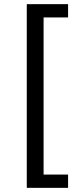

<svg xmlns="http://www.w3.org/2000/svg" viewBox="-20 -725 355 925"><path d="M109 180V-705H308V-641H190V116H308V180Z"/></svg>

Font: NunitoSans1
Style: Book
Weight: 400
Designer: Vernon Adams
Foundry: Vernon Adams
Version: Version 3.101;gftools[0.9.27]